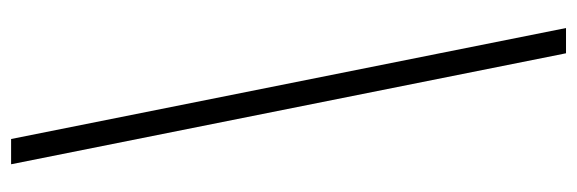

<svg xmlns="http://www.w3.org/2000/svg" viewBox="-367 -473 1040 346"><g transform="rotate(-90 153.0 -300.0)"><path d="M275.5 200H230L30 -800H75.5Z"/></g></svg>

Font: Big Shoulders Display Thin Light
Style: Regular
Weight: 300
Version: Version 2.002